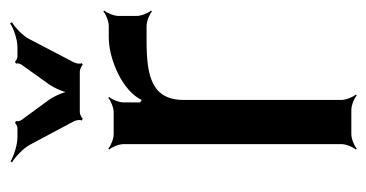

<svg xmlns="http://www.w3.org/2000/svg" viewBox="-198 -538 746 391"><g transform="rotate(-90 175.5 -342.0)"><path d="M163 -430V-464C163 -473 169 -488 174 -493L172 -495C167 -490 152 -484 143 -484H98C89 -484 74 -490 69 -495L67 -493C72 -488 78 -473 78 -464V-20C78 -11 72 4 67 9L69 11C74 6 89 0 98 0H148C157 0 172 6 177 11L179 9C174 4 168 -11 168 -20V-341C168 -407 217 -417 289 -417H319C328 -417 343 -411 348 -406L350 -408C345 -413 339 -428 339 -437V-474C339 -483 345 -498 350 -503L348 -505C343 -500 328 -494 319 -494H295C251 -494 186 -466 168 -427C168 -427 164 -429 164 -429L167 -428C167 -428 163 -430 163 -430ZM143 -553H226C230 -553 238 -549 240 -547L243 -549C241 -551 242 -560 244 -564L291 -654C298 -669 316 -685 326 -691L324 -695C314 -688 292 -680 275 -680H256C253 -680 247 -683 246 -685L242 -683C243 -681 242 -674 240 -672L200 -616C191 -603 182 -582 182 -570H186C186 -582 177 -603 168 -616L127 -672C125 -674 124 -681 125 -683L121 -685C120 -683 114 -680 111 -680H92C75 -680 53 -688 43 -694L41 -691C51 -685 69 -669 77 -654L125 -564C127 -560 128 -551 126 -549L130 -547C131 -549 139 -553 143 -553Z"/></g></svg>

Font: Gamestation Storm
Style: Regular
Weight: 400
Designer: Jonas Hecksher
Foundry: Jonas Hecksher, Playtypeª, e-types AS
Version: Version 1.003